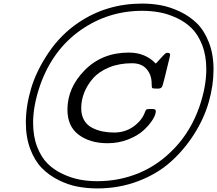

<svg xmlns="http://www.w3.org/2000/svg" viewBox="-20 -781 1201 1062"><path d="M123 -103Q123 -193.8 152.1 -292Q181.2 -390.1 249.5 -491Q317.9 -591.8 416 -657.2Q570.8 -761.2 766.1 -761.2Q820.3 -761.2 871.1 -751.7Q921.9 -742.2 975.8 -716.6Q1029.8 -690.9 1069.8 -651.4Q1109.9 -611.8 1135.5 -546.4Q1161.1 -481 1161.1 -397Q1161.1 -309.1 1135 -217.5Q1108.9 -126 1054.4 -40Q1000 45.9 925.5 113Q851.1 180.2 745.1 220.7Q639.2 261.2 518.1 261.2Q461.9 261.2 408.9 251.2Q356 241.2 303 214.6Q250 188 210.9 147.9Q171.9 107.9 147.5 43.5Q123 -21 123 -103ZM163.1 -102.1Q163.1 -26.9 185.5 31Q208 88.9 243.4 124Q278.8 159.2 327.4 181.6Q376 204.1 421.9 212.6Q467.8 221.2 518.1 221.2Q640.1 221.2 749 176Q857.9 130.9 946.5 37.4Q1035.2 -56.2 1082 -188Q1121.1 -300.8 1121.1 -397.9Q1121.1 -473.1 1098.6 -531Q1076.2 -588.9 1041 -624Q1005.9 -659.2 957.5 -681.6Q909.2 -704.1 863 -712.6Q816.9 -721.2 767.1 -721.2Q578.1 -721.2 425.5 -614Q272.9 -506.8 203.1 -313Q163.1 -198.2 163.1 -102.1ZM353 -174.8Q353 -295.9 449 -393.1Q544.9 -490.2 692.9 -490.2Q783.7 -490.2 841.8 -429.2Q890.6 -483.4 897 -486.8Q900.9 -488.8 907.2 -488.8Q921.4 -488.8 920.9 -477.1Q920.9 -473.1 910.4 -431.2Q899.9 -389.2 890.1 -348.1L878.9 -307.1Q874 -291 856 -291H844.2Q825.2 -291 822 -294.4Q818.8 -297.9 818.8 -318.8Q818.8 -366.7 791 -398.9Q763.2 -431.2 710 -431.2Q639.2 -431.2 583 -408Q526.9 -384.8 494.4 -347.4Q461.9 -310.1 445.6 -268.1Q429.2 -226.1 429.2 -183.1Q429.2 -144 445.1 -116.5Q460.9 -88.9 489 -74.5Q517.1 -60.1 547.1 -54Q577.1 -47.9 610.8 -47.9Q671.9 -47.9 718 -80.8Q764.2 -113.8 780.8 -158.2Q785.6 -172.4 790.3 -175.3Q794.9 -178.2 809.1 -178.2H823.2Q842.3 -178.2 841.8 -166Q841.8 -147 824 -118.4Q806.2 -89.8 774.2 -60.3Q742.2 -30.8 689.2 -9.8Q636.2 11.2 575.2 11.2Q478 11.2 415.5 -35.4Q353 -82 353 -174.8Z"/></svg>

Font: CMU Concrete
Style: Italic
Weight: 500
Italic angle: -14.04°
Version: Version 0.7.0